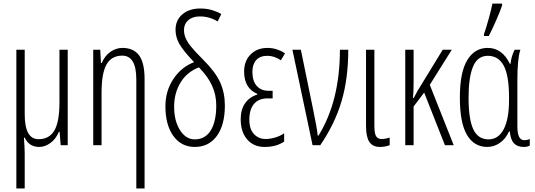

<svg xmlns="http://www.w3.org/2000/svg" viewBox="-20 -806 2969 1066"><path d="M117.2 -529.8V-171.9Q117.2 -33.2 193.8 -33.2Q253.9 -33.2 282.2 -82Q310.1 -130.4 310.1 -238.8V-529.8H356V0H316.9L311 -74.2H307.1Q290 -34.2 260.7 -12.7Q230 9.8 198.2 9.8Q140.6 9.8 117.2 -42H112.8Q117.2 16.6 117.2 47.4V240.2H70.8V-529.8Z M736.8 240.2V-365.2Q736.8 -497.1 658.7 -497.1Q599.1 -497.1 571.3 -447.8Q543.9 -399.4 543.9 -291V0H497.6V-529.8H536.6L540.5 -456.1H544.9Q562 -496.6 592.8 -518.1Q624 -540 659.7 -540Q721.2 -540 752 -499Q782.7 -458 782.7 -366.2V240.2Z M1180.7 -221.2Q1180.7 -277.8 1158.2 -328.6Q1135.7 -379.4 1084.5 -432.1Q1018.1 -406.2 982.9 -348.6Q946.8 -289.6 946.8 -213.9Q946.8 -135.3 979 -84Q1011.7 -32.2 1061.5 -32.2Q1119.1 -32.2 1149.9 -81.5Q1180.7 -130.9 1180.7 -221.2ZM1057.6 -460.9Q996.6 -524.9 975.6 -562.5Q954.6 -600.1 954.6 -640.1Q954.6 -694.3 992.7 -726.6Q1030.8 -758.8 1091.8 -758.8Q1129.4 -758.8 1160.2 -749Q1188.5 -740.2 1208.5 -728L1188.5 -687Q1142.6 -714.8 1089.4 -714.8Q1049.3 -714.8 1025.4 -693.8Q1001.5 -672.9 1001.5 -639.2Q1001.5 -616.2 1010.7 -594.7Q1020 -572.8 1039.6 -548.3Q1059.6 -522.9 1110.4 -472.2Q1176.8 -405.8 1202.6 -348.1Q1228.5 -290.5 1228.5 -220.2Q1228.5 -111.8 1183.6 -50.8Q1139.2 9.8 1061.5 9.8Q986.3 9.8 942.4 -51.3Q898.4 -112.3 898.4 -215.8Q898.4 -300.8 942.4 -367.2Q986.3 -433.6 1057.6 -460.9Z M1493.7 -301.8V-259.8H1466.3Q1416 -259.8 1390.1 -229Q1364.3 -197.8 1364.3 -141.1Q1364.3 -105.5 1376 -82Q1387.2 -59.6 1408.7 -46.4Q1428.7 -34.2 1454.6 -34.2Q1478.5 -34.2 1507.8 -42.5Q1536.1 -50.8 1557.6 -65.9V-20Q1536.1 -5.4 1510.7 2Q1483.4 9.8 1448.2 9.8Q1388.7 9.8 1352.5 -31.7Q1316.4 -73.2 1316.4 -144Q1316.4 -197.3 1340.3 -231.9Q1364.3 -267.1 1408.2 -280.8V-285.2Q1335.4 -315.4 1335.4 -409.2Q1335.4 -467.8 1371.6 -503.9Q1407.7 -540 1465.3 -540Q1516.1 -540 1562.5 -509.8L1539.6 -471.2Q1503.9 -496.1 1464.4 -496.1Q1423.3 -496.1 1402.3 -472.2Q1381.3 -448.2 1381.3 -407.2Q1381.3 -356.4 1405.3 -329.1Q1429.2 -301.8 1472.7 -301.8Z M1603.5 -529.8H1650.4L1719.7 -191.9Q1739.3 -98.1 1744.1 -53.2H1748.5Q1867.2 -245.6 1867.2 -529.8H1913.6Q1913.6 -370.6 1876.5 -244.6Q1839.4 -118.7 1758.3 0H1715.3Z M2058.6 -529.8V-107.9Q2058.6 -66.9 2067.4 -50.8Q2076.7 -34.2 2098.6 -34.2Q2109.4 -34.2 2125 -37.1Q2139.2 -40 2143.6 -42V0Q2118.2 9.8 2089.4 9.8Q2048.8 9.8 2030.3 -18.6Q2012.2 -45.9 2012.2 -107.9V-529.8Z M2277.3 -262.2Q2293 -292.5 2297.9 -300.8Q2309.1 -320.3 2438 -529.8H2488.3L2366.2 -335L2499 0H2450.2L2335 -292L2276.4 -214.8V0H2230V-529.8H2276.4V-351.1Q2276.4 -296.4 2272.9 -262.2Z M2667 -616.2Q2678.2 -647 2693.8 -703.6Q2708 -754.4 2713.9 -786.1H2767.6V-775.9Q2756.3 -741.7 2735.4 -694.3Q2711.4 -639.6 2693.8 -606H2667ZM2692.4 -32.2Q2747.6 -32.2 2777.3 -89.8Q2806.2 -146 2806.2 -251V-264.2Q2806.2 -385.7 2777.3 -440.4Q2748 -496.1 2688.5 -496.1Q2631.3 -496.1 2606.4 -436.5Q2581.5 -376.5 2581.5 -263.2Q2581.5 -143.1 2608.4 -86.9Q2634.8 -32.2 2692.4 -32.2ZM2852.5 -104Q2852.5 -27.8 2890.1 -27.8Q2908.2 -27.8 2921.4 -34.2V2Q2909.2 9.8 2888.2 9.8Q2853 9.8 2834 -9.8Q2814.9 -29.3 2810.5 -76.2H2806.2Q2787.6 -35.2 2755.4 -12.7Q2723.1 9.8 2685.5 9.8Q2611.8 9.8 2572.3 -57.6Q2533.2 -124 2533.2 -264.2Q2533.2 -404.3 2574.2 -472.2Q2615.2 -540 2687.5 -540Q2768.1 -540 2810.5 -452.1H2814.5Q2815.9 -470.7 2822.3 -492.2Q2828.1 -511.7 2837.4 -529.8H2869.1Q2852.5 -480.5 2852.5 -359.9Z"/></svg>

Font: Germano
Style: Regular
Weight: 300
Width: 3
Foundry: Ascender Corporation
Version: Version 1.10; ttfautohint (v1.5)